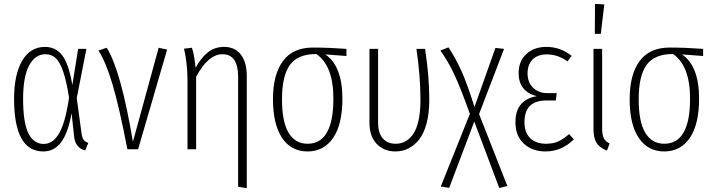

<svg xmlns="http://www.w3.org/2000/svg" viewBox="-20 -776 3711 998"><path d="M213.9 -532.2Q270 -532.2 303.7 -488Q337.4 -443.8 356 -334L386.2 -522H429.2L378.9 -266.1L403.8 -83Q406.7 -59.6 415.3 -48.8Q423.8 -38.1 439 -33.2L422.9 5.9Q371.1 -7.3 365.2 -66.9L352.1 -188Q334 -85.4 298.1 -37.1Q262.2 11.2 205.1 11.2Q53.2 11.2 53.2 -262.2Q53.2 -389.2 95.5 -460.7Q137.7 -532.2 213.9 -532.2ZM215.8 -494.1Q163.1 -494.1 131.6 -436Q100.1 -377.9 100.1 -262.2Q100.1 -138.2 127.7 -83Q155.3 -27.8 207 -27.8Q229 -27.8 247.3 -38.8Q265.6 -49.8 283 -75.9Q300.3 -102.1 314.5 -150.4Q328.6 -198.7 338.9 -268.1Q325.2 -356 307.9 -405.5Q290.5 -455.1 269 -474.6Q247.6 -494.1 215.8 -494.1Z M534.7 -527.8Q608.9 -409.2 670.9 -39.1L804.7 -527.8L848.6 -518.1L697.8 0H642.1Q601.1 -214.4 565.9 -334Q530.8 -453.6 491.7 -513.2Z M1144.5 -532.2Q1201.7 -532.2 1232.2 -491.9Q1262.7 -451.7 1262.7 -381.8V202.1L1217.8 194.8V-376Q1217.8 -494.1 1136.7 -494.1Q1062 -494.1 999.5 -377V0H954.6V-355Q954.6 -447.3 936.5 -522.9L977.5 -527.8Q989.7 -493.2 996.6 -423.8Q1025.9 -476.6 1061 -504.4Q1096.2 -532.2 1144.5 -532.2Z M1780.8 -522V-484.9L1670.9 -493.2Q1759.8 -432.6 1759.8 -263.2Q1759.8 -129.9 1711.7 -59.3Q1663.6 11.2 1578.6 11.2Q1493.7 11.2 1446.3 -59.1Q1398.9 -129.4 1398.9 -259.8Q1398.9 -388.7 1450.7 -458.7Q1502.4 -528.8 1606.9 -528.8Q1686 -528.8 1780.8 -522ZM1712.9 -263.2Q1712.9 -434.1 1624.5 -495.1Q1528.8 -495.6 1487.3 -439Q1445.8 -382.3 1445.8 -259.8Q1445.8 -142.6 1480.2 -85.7Q1514.6 -28.8 1578.6 -28.8Q1712.9 -28.8 1712.9 -263.2Z M2189.5 -522Q2211.4 -379.4 2211.4 -256.8Q2211.4 -188 2197.5 -135.3Q2183.6 -82.5 2158.9 -51.3Q2134.3 -20 2103 -4.4Q2071.8 11.2 2035.2 11.2Q1976.1 11.2 1938.2 -28.1Q1900.4 -67.4 1900.4 -138.2V-522H1945.3V-140.1Q1945.3 -84.5 1969.7 -56.6Q1994.1 -28.8 2036.6 -28.8Q2063 -28.8 2085 -40Q2106.9 -51.3 2125.7 -76.4Q2144.5 -101.6 2155 -147.5Q2165.5 -193.4 2165.5 -256.8Q2165.5 -380.9 2144.5 -522Z M2470.2 -183.1 2617.2 190.9 2575.2 201.2 2445.3 -144 2314.9 200.2 2271 193.8 2422.4 -184.1Q2373 -322.3 2340.3 -391.4Q2307.6 -460.4 2269 -513.2L2311 -529.8Q2348.1 -474.1 2377.7 -409.2Q2407.2 -344.2 2446.3 -220.2L2555.2 -526.9L2600.1 -522Z M2819.8 -532.2Q2893.6 -532.2 2951.2 -485.8L2930.2 -457Q2879.4 -493.2 2822.8 -493.2Q2774.9 -493.2 2748.5 -466.8Q2722.2 -440.4 2722.2 -394Q2722.2 -349.1 2750.2 -320.6Q2778.3 -292 2825.2 -292H2874L2869.1 -253.9H2821.8Q2763.2 -253.9 2734.6 -225.8Q2706.1 -197.8 2706.1 -140.1Q2706.1 -87.4 2735.8 -58.1Q2765.6 -28.8 2817.9 -28.8Q2856 -28.8 2882.8 -41.3Q2909.7 -53.7 2938 -79.1L2962.9 -51.8Q2899.9 11.2 2815.9 11.2Q2746.6 11.2 2702.9 -29.3Q2659.2 -69.8 2659.2 -140.1Q2659.2 -201.7 2689 -234.9Q2718.8 -268.1 2770 -275.9Q2675.8 -300.8 2675.8 -396Q2675.8 -458.5 2716.1 -495.4Q2756.3 -532.2 2819.8 -532.2Z M3072.8 -755.9 3121.1 -752.9 3103 -600.1H3071.8ZM3109.9 -522V-107.9Q3109.9 -74.7 3118.7 -57.6Q3127.4 -40.5 3148.9 -29.8L3134.8 6.8Q3097.2 -7.8 3081.1 -33Q3064.9 -58.1 3064.9 -105V-522Z M3634.8 -522V-484.9L3524.9 -493.2Q3613.8 -432.6 3613.8 -263.2Q3613.8 -129.9 3565.7 -59.3Q3517.6 11.2 3432.6 11.2Q3347.7 11.2 3300.3 -59.1Q3252.9 -129.4 3252.9 -259.8Q3252.9 -388.7 3304.7 -458.7Q3356.4 -528.8 3460.9 -528.8Q3540 -528.8 3634.8 -522ZM3566.9 -263.2Q3566.9 -434.1 3478.5 -495.1Q3382.8 -495.6 3341.3 -439Q3299.8 -382.3 3299.8 -259.8Q3299.8 -142.6 3334.2 -85.7Q3368.7 -28.8 3432.6 -28.8Q3566.9 -28.8 3566.9 -263.2Z"/></svg>

Font: Fira Sans Compressed ExtraLight
Style: Regular
Weight: 250
Width: 1
Designer: Carrois Corporate & Edenspiekermann AG
Foundry: Carrois Corporate GbR & Edenspiekermann AG
Version: Version 4.203;PS 004.203;hotconv 1.0.88;makeotf.lib2.5.64775